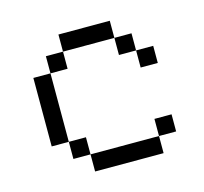

<svg xmlns="http://www.w3.org/2000/svg" viewBox="-80 -589 721 677"><g transform="rotate(-15 281.0 -250.0)"><path d="M125 -375V-125H62.5V-375ZM125 -125H187.5V-62.5H125ZM125 -437.5H187.5V-375H125ZM187.5 -62.5H437.5V0H187.5ZM187.5 -500H375V-437.5H187.5ZM375 -437.5H437.5V-375H375ZM437.5 -125H500V-62.5H437.5ZM437.5 -375H500V-312.5H437.5Z"/></g></svg>

Font: 寒蝉点阵体 16px
Style: Regular
Weight: 400
Designer: Designed by Warren2060
Foundry: ChillType
Version: Version 1.000